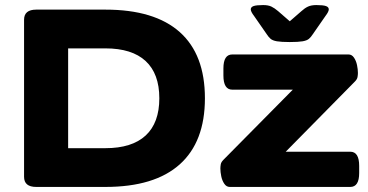

<svg xmlns="http://www.w3.org/2000/svg" viewBox="-20 -738 1454 758"><path d="M123 0Q75 0 75 -40V-660Q75 -700 123 -700H396Q590 -700 689.5 -611.5Q789 -523 789 -350Q789 -178 689.5 -89Q590 0 396 0ZM249 -153H396Q501 -153 555 -203Q609 -253 609 -350Q609 -447 555 -497Q501 -547 396 -547H249ZM887 0Q874 0 865.5 -12.5Q857 -25 853.5 -42Q850 -59 850 -73Q850 -80 851.5 -89Q853 -98 862 -107L1136 -384H897Q862 -384 862 -440V-468Q862 -523 897 -523H1356Q1369 -523 1377.5 -510.5Q1386 -498 1389.5 -481Q1393 -464 1393 -450Q1393 -443 1391.5 -434Q1390 -425 1381 -416L1108 -139H1363Q1398 -139 1398 -83V-55Q1398 0 1363 0ZM1229 -718Q1256 -718 1267 -714Q1278 -710 1278 -701Q1278 -692 1265 -675L1215 -603Q1208 -592 1200 -585Q1192 -578 1175 -575Q1158 -572 1124 -572Q1090 -572 1073 -575Q1056 -578 1048 -585Q1040 -592 1033 -603L983 -675Q970 -692 970 -701Q970 -710 981 -714Q992 -718 1019 -718Q1039 -718 1051.5 -712Q1064 -706 1078 -694L1124 -654L1170 -694Q1183 -706 1196 -712Q1209 -718 1229 -718Z"/></svg>

Font: Asap Expanded ExtraBold
Style: Regular
Weight: 800
Width: 7
Designer: Pablo Cosgaya
Foundry: Omnibus-Type
Version: Version 3.001; ttfautohint (v1.8.4.7-5d5b)